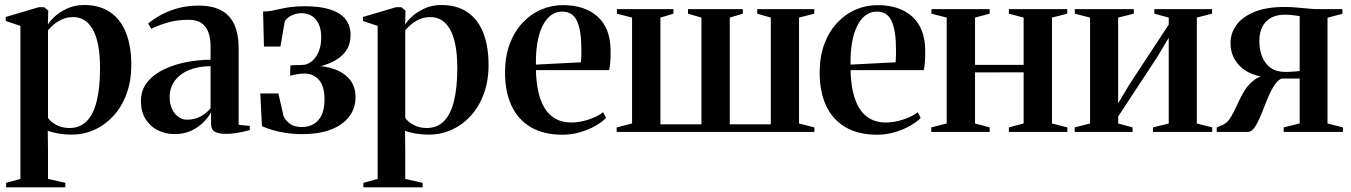

<svg xmlns="http://www.w3.org/2000/svg" viewBox="-20 -540 5529 786"><path d="M5 227V208.5L63.5 192.5V-434L3.5 -454V-470.5L138.5 -510.5H160L177.5 -497L176 -438.5Q183 -452.5 203.2 -471.5Q223.5 -490.5 254.8 -505Q286 -519.5 324.5 -519.5Q387.5 -519.5 430.5 -490.5Q473.5 -461.5 495.5 -406.5Q517.5 -351.5 517.5 -274Q517.5 -209 498.2 -156.2Q479 -103.5 445 -66.2Q411 -29 367.2 -9Q323.5 11 274.5 11Q242 11 214.5 5.8Q187 0.5 175.5 -4.5L176.5 72.5V192.5L247.5 208.5V227ZM264.5 -16Q307 -16 334.8 -43.8Q362.5 -71.5 376 -126.5Q389.5 -181.5 389.5 -261Q389.5 -318.5 381.2 -358.2Q373 -398 358 -422.8Q343 -447.5 323.2 -458.8Q303.5 -470 280.5 -470Q253.5 -470 232.8 -460.2Q212 -450.5 198.2 -438Q184.5 -425.5 176.5 -416.5V-57.5Q186.5 -42 209.8 -29Q233 -16 264.5 -16Z M695 9Q658 9 626.5 -6.5Q595 -22 576 -52.2Q557 -82.5 557 -126Q557 -172.5 584 -205Q611 -237.5 654.2 -257.5Q697.5 -277.5 747.2 -286.5Q797 -295.5 842 -295.5V-351.5Q842 -382.5 833.5 -406.8Q825 -431 805.5 -445Q786 -459 752.5 -459Q704.5 -459 665.5 -447.5Q626.5 -436 599.5 -422L586.5 -443.5Q605 -459.5 634.5 -476.5Q664 -493.5 704 -505.2Q744 -517 793.5 -517Q848.5 -517 884.8 -498Q921 -479 939 -440Q957 -401 957 -341.5V-29L1002.5 -24.5V-7.5Q992 -4.5 976.5 -1Q961 2.5 942.8 5.2Q924.5 8 904 8Q876 8 860 -0.5Q844 -9 844 -34.5V-81Q835.5 -63 815.2 -41.8Q795 -20.5 764.8 -5.8Q734.5 9 695 9ZM746 -50Q775 -50 799.2 -62.2Q823.5 -74.5 842 -97V-269Q793 -269 755.2 -253.8Q717.5 -238.5 696 -210Q674.5 -181.5 674.5 -142Q674.5 -115 684.2 -94Q694 -73 710.2 -61.5Q726.5 -50 746 -50Z M1217 9Q1180 9 1148.5 4Q1117 -1 1092.8 -8.5Q1068.5 -16 1052.5 -23.5L1045.5 -157.5H1119.5L1141 -64.5Q1146.5 -50 1164.8 -35Q1183 -20 1215 -20Q1244.5 -20 1265.5 -33Q1286.5 -46 1297.5 -71Q1308.5 -96 1308.5 -131.5Q1308.5 -188 1285.2 -213.5Q1262 -239 1225.5 -239Q1217.5 -239 1206.8 -237.8Q1196 -236.5 1185.5 -234.2Q1175 -232 1167.5 -230L1169 -272.5L1216 -274Q1237 -274 1255 -288Q1273 -302 1284 -327.2Q1295 -352.5 1295 -387.5Q1295 -419 1285 -441Q1275 -463 1256.8 -474.5Q1238.5 -486 1214 -486Q1192.5 -486 1172.5 -476.2Q1152.5 -466.5 1145.5 -451.5L1128 -349.5H1060.5L1057 -493Q1076.5 -493 1093.5 -496.2Q1110.5 -499.5 1128.8 -503.8Q1147 -508 1170.8 -511.2Q1194.5 -514.5 1227 -514.5Q1290 -514.5 1331.5 -501.2Q1373 -488 1394 -462Q1415 -436 1415 -397Q1415 -355.5 1393.2 -327.5Q1371.5 -299.5 1332.8 -282.8Q1294 -266 1244 -258.5L1260.5 -271Q1309 -271 1348.8 -257Q1388.5 -243 1412 -214.2Q1435.5 -185.5 1435.5 -142Q1435.5 -97.5 1410.2 -63.5Q1385 -29.5 1336.5 -10.2Q1288 9 1217 9Z M1467.5 227V208.5L1526 192.5V-434L1466 -454V-470.5L1601 -510.5H1622.5L1640 -497L1638.5 -438.5Q1645.5 -452.5 1665.8 -471.5Q1686 -490.5 1717.2 -505Q1748.5 -519.5 1787 -519.5Q1850 -519.5 1893 -490.5Q1936 -461.5 1958 -406.5Q1980 -351.5 1980 -274Q1980 -209 1960.8 -156.2Q1941.5 -103.5 1907.5 -66.2Q1873.5 -29 1829.8 -9Q1786 11 1737 11Q1704.5 11 1677 5.8Q1649.5 0.5 1638 -4.5L1639 72.5V192.5L1710 208.5V227ZM1727 -16Q1769.5 -16 1797.2 -43.8Q1825 -71.5 1838.5 -126.5Q1852 -181.5 1852 -261Q1852 -318.5 1843.8 -358.2Q1835.5 -398 1820.5 -422.8Q1805.5 -447.5 1785.8 -458.8Q1766 -470 1743 -470Q1716 -470 1695.2 -460.2Q1674.5 -450.5 1660.8 -438Q1647 -425.5 1639 -416.5V-57.5Q1649 -42 1672.2 -29Q1695.5 -16 1727 -16Z M2283 11.5Q2205 11.5 2152.8 -19.5Q2100.5 -50.5 2074 -107.2Q2047.5 -164 2047.5 -242.5Q2047.5 -308.5 2066.5 -359.5Q2085.5 -410.5 2118.8 -446.2Q2152 -482 2194.8 -500.5Q2237.5 -519 2284.5 -519Q2374.5 -519 2426.5 -472Q2478.5 -425 2479.5 -335.5Q2480 -304 2478.2 -284.2Q2476.5 -264.5 2473.5 -253H2174Q2175 -205 2183.5 -165.8Q2192 -126.5 2209.2 -98Q2226.5 -69.5 2253.8 -54Q2281 -38.5 2318.5 -38.5Q2354 -38.5 2390.8 -51Q2427.5 -63.5 2449 -80.5L2461 -57Q2445 -40.5 2417.2 -24.8Q2389.5 -9 2354.8 1.2Q2320 11.5 2283 11.5ZM2174 -275.5 2358.5 -285Q2359.5 -299.5 2359.8 -312Q2360 -324.5 2360 -338.5Q2360 -413.5 2342.5 -453Q2325 -492.5 2281.5 -492.5Q2255 -492.5 2234.8 -477Q2214.5 -461.5 2200.5 -432.8Q2186.5 -404 2179.8 -364.2Q2173 -324.5 2174 -275.5Z M2504.5 0V-18.5L2567.5 -34.5V-468L2505.5 -484V-502.5H2737V-484L2683.5 -468V-31H2851.5V-468L2796.5 -484V-502.5H3021V-484L2967.5 -468V-31H3135.5V-468L3080 -484V-502.5H3313.5V-484L3251 -468V-34.5L3314 -18.5V0Z M3571 11.5Q3493 11.5 3440.8 -19.5Q3388.5 -50.5 3362 -107.2Q3335.5 -164 3335.5 -242.5Q3335.5 -308.5 3354.5 -359.5Q3373.5 -410.5 3406.8 -446.2Q3440 -482 3482.8 -500.5Q3525.5 -519 3572.5 -519Q3662.5 -519 3714.5 -472Q3766.5 -425 3767.5 -335.5Q3768 -304 3766.2 -284.2Q3764.5 -264.5 3761.5 -253H3462Q3463 -205 3471.5 -165.8Q3480 -126.5 3497.2 -98Q3514.5 -69.5 3541.8 -54Q3569 -38.5 3606.5 -38.5Q3642 -38.5 3678.8 -51Q3715.5 -63.5 3737 -80.5L3749 -57Q3733 -40.5 3705.2 -24.8Q3677.5 -9 3642.8 1.2Q3608 11.5 3571 11.5ZM3462 -275.5 3646.5 -285Q3647.5 -299.5 3647.8 -312Q3648 -324.5 3648 -338.5Q3648 -413.5 3630.5 -453Q3613 -492.5 3569.5 -492.5Q3543 -492.5 3522.8 -477Q3502.5 -461.5 3488.5 -432.8Q3474.5 -404 3467.8 -364.2Q3461 -324.5 3462 -275.5Z M3792.5 0V-18.5L3855.5 -34.5V-468L3793 -484V-502.5H4031.5V-484L3971.5 -468V-274.5H4170.5V-468L4110 -484V-502.5H4349V-484L4286.5 -468V-34.5L4349.5 -18.5V0H4110V-18.5L4170.5 -34.5V-244L3971.5 -243.5V-34.5L4031.5 -18.5V0Z M4379.5 0V-18.5L4442.5 -34.5V-468L4380 -484V-502.5H4621.5V-484L4557.5 -468V-117L4603 -193.5L4764.5 -439.5V-468L4705.5 -484V-502.5H4942V-484L4879.5 -468V-34.5L4942.5 -18.5V0H4700V-18.5L4764.5 -34.5V-385.5L4719 -309L4557.5 -63V-34.5L4616.5 -18.5V0Z M4961 0V-18.5L4983 -27.5Q5004 -36 5017.8 -58.8Q5031.5 -81.5 5044.2 -110.2Q5057 -139 5073.2 -166.5Q5089.5 -194 5115 -213Q5140.5 -232 5180 -233.5L5190 -221.5Q5140.5 -222 5101.2 -239.2Q5062 -256.5 5039.8 -288.5Q5017.5 -320.5 5017.5 -364Q5017.5 -404.5 5041.8 -437.8Q5066 -471 5115.2 -491.2Q5164.5 -511.5 5239 -511.5Q5263 -511.5 5287.8 -509.2Q5312.5 -507 5336.5 -504.8Q5360.5 -502.5 5381.5 -502.5H5475.5V-483.5L5414.5 -467.5V-34.5L5477.5 -18.5V0H5235V-18.5L5300.5 -34.5V-218.5H5226.5Q5209 -211 5194.2 -186.8Q5179.5 -162.5 5167 -131Q5154.5 -99.5 5142.2 -69.5Q5130 -39.5 5117 -19.8Q5104 0 5089 0ZM5242 -245.5Q5250 -245.5 5261 -246Q5272 -246.5 5283 -247.5Q5294 -248.5 5300.5 -249.5V-474Q5293.5 -475 5283.5 -476.5Q5273.5 -478 5262.8 -479Q5252 -480 5240.5 -480Q5207.5 -480 5184 -467.5Q5160.5 -455 5148 -431Q5135.5 -407 5135.5 -373Q5135.5 -336 5147.2 -307.2Q5159 -278.5 5182.5 -262Q5206 -245.5 5242 -245.5Z"/></svg>

Font: Merriweather 144pt SemiBold
Style: Regular
Weight: 600
Version: Version 2.100